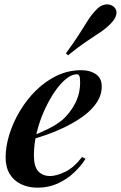

<svg xmlns="http://www.w3.org/2000/svg" viewBox="-20 -855 560 889"><path d="M115 -220Q162 -238 201.5 -257.5Q241 -277 268 -299Q305 -332 328 -376.5Q351 -421 351 -474Q351 -497 347 -504Q343 -511 335 -511Q312 -511 285 -489Q258 -467 232 -428.5Q206 -390 184.5 -342Q163 -294 150 -241Q137 -188 137 -136Q137 -83 157.5 -61.5Q178 -40 212 -40Q241 -40 281 -59Q321 -78 360 -128L376 -120Q356 -87 323 -56Q290 -25 247.5 -5.5Q205 14 154 14Q112 14 78 -2Q44 -18 25 -49.5Q6 -81 6 -127Q6 -176 23 -231.5Q40 -287 71.5 -340Q103 -393 146.5 -436Q190 -479 243 -504.5Q296 -530 357 -530Q397 -530 424 -511.5Q451 -493 451 -455Q451 -416 429 -382Q407 -348 369.5 -320Q332 -292 287.5 -270Q243 -248 198 -232Q153 -216 114 -206ZM285 -608Q323 -659 346.5 -696.5Q370 -734 387.5 -761.5Q405 -789 426 -810Q444 -830 467 -834Q490 -838 508 -823Q523 -808 518.5 -787.5Q514 -767 492 -745Q473 -725 445.5 -706.5Q418 -688 380.5 -663Q343 -638 295 -599Z"/></svg>

Font: Playfair Display SemiBold
Style: Italic
Weight: 600
Italic angle: -14°
Designer: Claus Eggers Sørensen
Foundry: Claus Eggers Sørensen
Version: Version 1.203